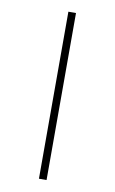

<svg xmlns="http://www.w3.org/2000/svg" viewBox="-78 -701 446 745"><g transform="rotate(10 145.0 -329.0)"><path d="M130 -658H160V0H130Z"/></g></svg>

Font: Ysabeau Extralight
Style: Regular
Weight: 200
Designer: Christian Thalmann (Catharsis Fonts)
Version: Version 0.003